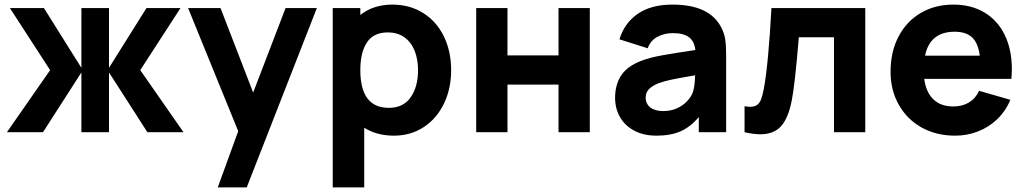

<svg xmlns="http://www.w3.org/2000/svg" viewBox="-20 -575 4461 835"><path d="M167 0H10L198 -270L23 -540H171L334 -280V-540H454V-280L617 -540H765L590 -270L778 0H621L454 -260V0H334V-260Z M1081 -172.5 1222 -540H1358L1053 240H927L1016 -4.5L798 -540H939Z M1942 -270Q1942 -189.5 1910.8 -124.5Q1879.5 -59.5 1822.8 -22.2Q1766 15 1693 15Q1619 15 1564 -19.5V240H1427V-540H1547V-510Q1604.5 -555 1686 -555Q1762 -555 1820.2 -518.5Q1878.5 -482 1910.2 -417Q1942 -352 1942 -270ZM1798 -270Q1798 -316.5 1783.5 -353.5Q1769 -390.5 1739.5 -412.2Q1710 -434 1666 -434Q1604.5 -434 1575.8 -390.5Q1547 -347 1547 -270Q1547 -106 1671 -106Q1734 -106 1766 -151.8Q1798 -197.5 1798 -270Z M2187 0H2051V-540H2187V-334H2409V-540H2545V0H2409V-207H2187Z M3138 -330V0H3019V-66Q2983 -23 2940 -4Q2897 15 2835 15Q2779 15 2738.2 -6.8Q2697.5 -28.5 2676.2 -66Q2655 -103.5 2655 -149Q2655 -208 2682.5 -248.5Q2710 -289 2773 -312Q2808 -325 2858.5 -334.2Q2909 -343.5 3004 -357.5Q3000 -395.5 2976.2 -413.2Q2952.5 -431 2905 -431Q2870.5 -431 2839.5 -415Q2808.5 -399 2797 -365L2674 -404Q2695 -474 2753 -514.5Q2811 -555 2905 -555Q3064.5 -555 3116 -457Q3130.5 -430 3134.2 -402.2Q3138 -374.5 3138 -330ZM3003 -247.5Q2932.5 -235.5 2899.5 -228.5Q2866.5 -221.5 2844 -213Q2814.5 -201 2801.2 -186.2Q2788 -171.5 2788 -151Q2788 -123.5 2808.2 -107.8Q2828.5 -92 2864 -92Q2898.5 -92 2924.5 -104.2Q2950.5 -116.5 2966.2 -133Q2982 -149.5 2989 -164Q3002 -190.5 3003 -247.5Z M3218 -113Q3234 -110.5 3243 -110.5Q3261.5 -110.5 3272.8 -118.8Q3284 -127 3290.2 -143.8Q3296.5 -160.5 3302 -190Q3321.5 -294.5 3335 -540H3743V0H3607V-413H3454L3453 -400.5Q3437 -208 3424 -142Q3409.5 -63.5 3377.8 -27.2Q3346 9 3286.5 9Q3257 9 3218 0Z M3999.5 -232Q4007 -174 4039.2 -143Q4071.5 -112 4126 -112Q4165.5 -112 4194.2 -129.5Q4223 -147 4238 -180L4374 -141Q4354 -92.5 4317.5 -57.2Q4281 -22 4233.5 -3.5Q4186 15 4134 15Q4052 15 3988.2 -20.5Q3924.5 -56 3888.8 -119.5Q3853 -183 3853 -263Q3853 -350 3887.8 -416.2Q3922.5 -482.5 3984.5 -518.8Q4046.5 -555 4126 -555Q4204 -555 4261.5 -520.5Q4319 -486 4349.8 -422.5Q4380.5 -359 4380.5 -273.5Q4380.5 -260 4378.5 -232ZM4003 -333H4241Q4234 -387.5 4207.8 -412.2Q4181.5 -437 4132 -437Q4024.5 -437 4003 -333Z"/></svg>

Font: Hauora ExtraBold
Style: Regular
Weight: 800
Designer: Wayne Shih
Foundry: WCYS
Version: Version 1.001